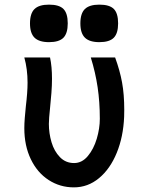

<svg xmlns="http://www.w3.org/2000/svg" viewBox="-20 -798 640 829"><path d="M85 -244.5Q85 -264 87 -289Q89 -314 91.5 -338Q99 -400 99 -441Q99 -499.5 85 -550H196Q204.5 -511 204.5 -457.5Q204.5 -429.5 202 -397Q199.5 -364.5 196.5 -336Q191 -284.5 191 -263Q191 -222.5 202.5 -183.8Q214 -145 238.8 -119.5Q263.5 -94 300 -94Q334 -94 359.2 -124.2Q384.5 -154.5 397.8 -199Q411 -243.5 411 -285Q411 -357.5 401.5 -421.5Q392 -485.5 372 -550H477Q497.5 -494 507 -442.2Q516.5 -390.5 516.5 -323.5Q516.5 -304 516 -294Q512.5 -207.5 484 -138Q455.5 -68.5 407.5 -28.8Q359.5 11 299 11Q239 11 190 -20.8Q141 -52.5 113 -110.8Q85 -169 85 -244.5ZM109.5 -697Q109.5 -740 129 -759Q148.5 -778 191.5 -778Q235.5 -778 254 -759.2Q272.5 -740.5 272.5 -697Q272.5 -654 253.8 -635Q235 -616 191.5 -616Q149 -616 129.2 -635.2Q109.5 -654.5 109.5 -697ZM327 -697Q327 -740 346.5 -759Q366 -778 409 -778Q453 -778 471.5 -759.2Q490 -740.5 490 -697Q490 -654 471.2 -635Q452.5 -616 409 -616Q366.5 -616 346.8 -635.2Q327 -654.5 327 -697Z"/></svg>

Font: JuliaMono
Style: Bold
Weight: 700
Monospace: yes
Designer: cormullion
Foundry: corm
Version: Version 0.055; ttfautohint (v1.8.4)